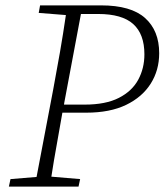

<svg xmlns="http://www.w3.org/2000/svg" viewBox="-20 -694 612 714"><path d="M345 -642H281L219 -312L218 -305H295Q373 -305 422 -330Q471 -355 494 -397.5Q517 -440 517 -492Q517 -567 475.5 -604.5Q434 -642 345 -642ZM124 -646 129 -674H356Q467 -674 519.5 -627Q572 -580 572 -496Q572 -433 540.5 -383Q509 -333 449 -304Q389 -275 301 -275H212Q202 -216 191 -156Q180 -96 171 -37L278 -28L272 0H13L19 -28L116 -36L178 -362Q191 -431 203 -500Q215 -569 225 -638Z"/></svg>

Font: Source Serif Pro Light
Style: Italic
Weight: 300
Italic angle: -12°
Designer: Frank Grießhammer
Foundry: Adobe Systems Incorporated
Version: Version 3.001;hotconv 1.0.111;makeotfexe 2.5.65597